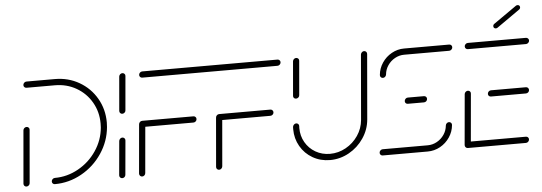

<svg xmlns="http://www.w3.org/2000/svg" viewBox="-47 -817 2686 951"><g transform="rotate(-5 1296.5 -342.0)"><path d="M75.6 -294.4Q81.9 -294.4 86.1 -290Q90.4 -285.6 89.6 -279.3L66.7 -15.6Q66.3 -9.3 61.3 -4.8Q56.3 -0.4 50 -0.4Q43.7 -0.4 39.6 -4.8Q35.6 -9.3 35.9 -15.6L58.9 -279.3Q59.6 -285.6 64.4 -290Q69.3 -294.4 75.6 -294.4ZM176.7 -14.1Q176.7 -20.7 181.7 -25.7Q186.7 -30.7 193.3 -30.7Q255.2 -30.7 310.4 -61.5Q365.6 -92.2 400.9 -144.6Q436.3 -197 441.9 -259.3Q442.6 -265.9 442.6 -279.6Q442.6 -337.4 415.2 -385Q387.8 -432.6 340 -460.2Q292.2 -487.8 233.3 -487.8H92.2Q86.3 -487.8 82.2 -491.9Q78.1 -495.9 78.1 -501.9Q78.1 -508.5 83.1 -513.5Q88.1 -518.5 94.8 -518.5H235.9Q302.6 -518.5 356.9 -487.2Q411.1 -455.9 442.4 -401.9Q473.7 -347.8 473.7 -282.2Q473.7 -271.1 472.6 -259.3Q466.3 -188.9 426.3 -129.3Q386.3 -69.6 323.7 -34.8Q261.1 0 190.7 0Q184.8 0 180.7 -4.1Q176.7 -8.1 176.7 -14.1Z M526.3 -0.4Q520 -0.4 515.7 -4.8Q511.5 -9.3 511.9 -15.6L527 -185.2Q527.8 -191.5 532.6 -196.1Q537.4 -200.7 543.7 -200.7Q550 -200.7 554.3 -196.1Q558.5 -191.5 557.8 -185.2L542.6 -15.6Q542.2 -9.3 537.4 -4.8Q532.6 -0.4 526.3 -0.4ZM554.1 -318.1Q547.8 -318.1 543.7 -322.6Q539.6 -327 540 -333.3L554.8 -503.3Q555.6 -509.6 560.4 -514.1Q565.2 -518.5 571.5 -518.5Q577.8 -518.5 582 -514.1Q586.3 -509.6 585.6 -503.3L570.7 -333.3Q570.4 -327 565.4 -322.6Q560.4 -318.1 554.1 -318.1Z M663 -259.3 641.5 -15.6Q641.1 -9.3 636.3 -4.6Q631.5 0 625.2 0Q618.9 0 614.6 -4.6Q610.4 -9.3 610.7 -15.6L632.2 -259.3ZM917.8 -260.4Q917.8 -253.7 912.8 -248.9Q907.8 -244.1 901.1 -244.1H646.3Q640.4 -244.1 636.3 -248Q632.2 -251.9 632.2 -257.8Q632.2 -264.8 637.2 -269.8Q642.2 -274.8 648.9 -274.8H903.3Q909.6 -274.8 913.7 -270.7Q917.8 -266.7 917.8 -260.4ZM653.7 -501.9Q653.7 -508.5 658.7 -513.5Q663.7 -518.5 670.4 -518.5H960.4Q966.3 -518.5 970.4 -514.4Q974.4 -510.4 974.4 -504.4Q974.4 -497.8 969.3 -492.8Q964.1 -487.8 957.8 -487.8H667.8Q661.9 -487.8 657.8 -491.9Q653.7 -495.9 653.7 -501.9ZM1045.6 -259.3 1024.4 -15.6Q1023.7 -9.3 1018.9 -4.6Q1014.1 0 1007.8 0Q1001.5 0 997.2 -4.6Q993 -9.3 993.7 -15.6L1014.8 -259.3ZM1300.4 -260.4Q1300.4 -253.7 1295.4 -248.9Q1290.4 -244.1 1283.7 -244.1H1028.9Q1023 -244.1 1018.9 -248Q1014.8 -251.9 1014.8 -257.8Q1014.8 -264.8 1019.8 -269.8Q1024.8 -274.8 1031.5 -274.8H1286.3Q1292.2 -274.8 1296.3 -270.6Q1300.4 -266.3 1300.4 -260.4ZM1036.3 -501.9Q1036.3 -508.5 1041.3 -513.5Q1046.3 -518.5 1053 -518.5H1343Q1348.9 -518.5 1353 -514.4Q1357 -510.4 1357 -504.4Q1357 -497.8 1352 -492.8Q1347 -487.8 1340.4 -487.8H1050.4Q1044.4 -487.8 1040.4 -491.9Q1036.3 -495.9 1036.3 -501.9ZM1053.7 -518.5 1051.1 -487.8H957.8L960.4 -518.5Z M1417.8 -317.8Q1411.5 -317.8 1407.4 -322.2Q1403.3 -326.7 1404.1 -333L1418.9 -503.3Q1419.6 -509.6 1424.4 -514.1Q1429.3 -518.5 1435.6 -518.5Q1441.9 -518.5 1446.1 -514.1Q1450.4 -509.6 1449.6 -503.3L1434.8 -333Q1434.4 -326.7 1429.3 -322.2Q1424.1 -317.8 1417.8 -317.8ZM1773.7 -523Q1780 -523 1784.3 -518.3Q1788.5 -513.7 1787.8 -507.4L1760 -184.4Q1755.6 -134.1 1727 -91.9Q1698.5 -49.6 1654.1 -24.8Q1609.6 0 1559.6 0Q1512.2 0 1473.5 -22.2Q1434.8 -44.4 1412.6 -83Q1390.4 -121.5 1390.4 -167.8Q1390.4 -175.6 1390.7 -179.6Q1391.5 -185.9 1396.3 -190.7Q1401.1 -195.6 1407.8 -195.6Q1413.7 -195.6 1418 -191.1Q1422.2 -186.7 1421.5 -180.4L1421.1 -171.1Q1421.1 -132.2 1439.4 -100.2Q1457.8 -68.1 1490 -49.4Q1522.2 -30.7 1561.9 -30.7Q1603.7 -30.7 1640.7 -51.3Q1677.8 -71.9 1701.7 -107.2Q1725.6 -142.6 1729.3 -184.4L1757 -507.4Q1757.8 -513.7 1762.6 -518.3Q1767.4 -523 1773.7 -523Z M2161.9 -135.9Q2168.1 -135.9 2172.4 -131.3Q2176.7 -126.7 2175.9 -120.4Q2173 -87.4 2154.4 -59.8Q2135.9 -32.2 2106.9 -16.1Q2077.8 0 2044.8 0H1820.7Q1814.8 0 1810.7 -4.1Q1806.7 -8.1 1806.7 -14.1Q1806.7 -20.7 1811.7 -25.7Q1816.7 -30.7 1823.3 -30.7H2047.4Q2071.9 -30.7 2093.5 -42.8Q2115.2 -54.8 2129.1 -75.4Q2143 -95.9 2145.2 -120.4Q2145.9 -126.7 2150.7 -131.3Q2155.6 -135.9 2161.9 -135.9ZM2064.1 -260.7Q2064.1 -253.7 2059.1 -248.9Q2054.1 -244.1 2047.4 -244.1H1967Q1961.1 -244.1 1957 -248Q1953 -251.9 1953 -257.8Q1953 -264.8 1958 -269.8Q1963 -274.8 1969.6 -274.8H2050Q2055.9 -274.8 2060 -270.7Q2064.1 -266.7 2064.1 -260.7ZM1855.6 -382.6Q1849.3 -382.6 1845 -387.2Q1840.7 -391.9 1841.5 -398.1Q1844.4 -431.1 1863 -458.7Q1881.5 -486.3 1910.6 -502.4Q1939.6 -518.5 1972.2 -518.5H2196.7Q2202.6 -518.5 2206.7 -514.4Q2210.7 -510.4 2210.7 -504.4Q2210.7 -497.8 2205.6 -492.8Q2200.4 -487.8 2194.1 -487.8H1970Q1945.6 -487.8 1923.9 -475.7Q1902.2 -463.7 1888.3 -443.1Q1874.4 -422.6 1872.2 -398.1Q1871.5 -391.9 1866.7 -387.2Q1861.9 -382.6 1855.6 -382.6Z M2229.6 -15.9 2251.9 -267.4Q2252.6 -273.7 2257.6 -278.1Q2262.6 -282.6 2268.9 -282.6Q2275.2 -282.6 2279.3 -278.1Q2283.3 -273.7 2282.6 -267.4L2260.4 -15.9ZM2549.6 -17Q2549.6 -10 2544.6 -5Q2539.6 0 2533 0H2244.1Q2238.1 0 2233.9 -4.3Q2229.6 -8.5 2229.6 -14.8Q2229.6 -21.1 2234.6 -25.9Q2239.6 -30.7 2246.3 -30.7H2535.6Q2541.5 -30.7 2545.6 -26.7Q2549.6 -22.6 2549.6 -17ZM2366.3 -257.8Q2366.3 -264.8 2371.3 -269.8Q2376.3 -274.8 2383 -274.8H2557Q2563 -274.8 2567 -270.6Q2571.1 -266.3 2571.1 -260.4Q2571.1 -253.7 2566.1 -248.9Q2561.1 -244.1 2554.4 -244.1H2380.4Q2374.4 -244.1 2370.4 -248Q2366.3 -251.9 2366.3 -257.8ZM2272.6 -501.9Q2272.6 -508.5 2277.6 -513.5Q2282.6 -518.5 2289.3 -518.5H2578.1Q2584.1 -518.5 2588.3 -514.4Q2592.6 -510.4 2592.6 -504.4Q2592.6 -497.8 2587.4 -492.8Q2582.2 -487.8 2575.9 -487.8H2286.7Q2280.7 -487.8 2276.7 -491.9Q2272.6 -495.9 2272.6 -501.9ZM2434.1 -578.1Q2428.9 -578.1 2425.6 -581.3Q2422.2 -584.4 2422.2 -589.6Q2422.2 -597 2428.1 -601.1L2543 -681.5Q2547 -683.7 2550.7 -683.7Q2555.9 -683.7 2559.3 -680.6Q2562.6 -677.4 2562.6 -672.2Q2562.6 -664.8 2556.3 -660.7L2441.9 -580.4Q2438.1 -578.1 2434.1 -578.1Z"/></g></svg>

Font: 26F Galaxy Sans Ultra Light
Style: Italic
Weight: 200
Italic angle: -5°
Designer: C₂₉H₂₅N₃O₅
Version: Version 1.200